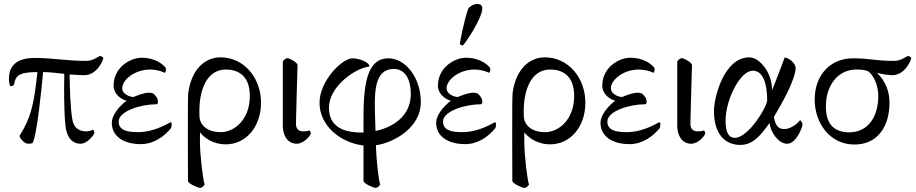

<svg xmlns="http://www.w3.org/2000/svg" viewBox="-20 -712 4556 955"><path d="M166 -353.5C149.4 -189.5 131.8 -123 77.1 -36.1C77.1 -28.3 97.7 2.9 121.1 2.9C127 2.9 134.8 2 141.6 0C163.1 -31.2 188.5 -285.2 194.3 -353.5C232.4 -353.5 269.5 -347.7 299.8 -344.7C298.8 -283.2 296.9 -170.9 305.7 -85.9C310.5 -37.1 334 2.9 379.9 2.9C416 2.9 449.2 -43 449.2 -50.8C449.2 -55.7 446.3 -64.5 442.4 -67.4C436.5 -63.5 422.9 -58.6 411.1 -58.6C389.6 -58.6 350.6 -63.5 340.8 -113.3C329.1 -172.9 327.1 -282.2 326.2 -341.8C350.6 -339.8 384.8 -337.9 398.4 -337.9C464.8 -337.9 494.1 -416 494.1 -422.9C491.2 -429.7 485.4 -431.6 476.6 -433.6C455.1 -421.9 437.5 -409.2 408.2 -409.2C312.5 -409.2 239.3 -423.8 155.3 -423.8C112.3 -423.8 24.4 -418 24.4 -320.3C24.4 -303.7 27.3 -292 31.2 -283.2C39.1 -283.2 48.8 -287.1 49.8 -292C57.6 -333 69.3 -353.5 166 -353.5Z M570.3 -107.4C570.3 -160.2 682.6 -193.4 757.8 -193.4C766.6 -193.4 765.6 -204.1 765.6 -207C765.6 -222.7 753.9 -237.3 742.2 -247.1C736.3 -249 728.5 -251 722.7 -251C696.3 -251 666 -238.3 643.6 -229.5C627 -229.5 587.9 -243.2 587.9 -273.4C587.9 -312.5 646.5 -366.2 728.5 -366.2C754.9 -366.2 786.1 -357.4 799.8 -349.6C802.7 -352.5 805.7 -360.4 805.7 -366.2C805.7 -371.1 803.7 -375 801.8 -377.9C793.9 -386.7 757.8 -424.8 683.6 -424.8C631.8 -424.8 544.9 -379.9 544.9 -285.2C544.9 -251 573.2 -220.7 609.4 -210.9C570.3 -181.6 536.1 -137.7 536.1 -101.6C536.1 -33.2 595.7 4.9 680.7 4.9C744.1 4.9 795.9 -32.2 831.1 -75.2C833 -81.1 834 -87.9 834 -96.7C834 -100.6 832 -103.5 828.1 -103.5C823.2 -103.5 752.9 -54.7 666 -54.7C615.2 -54.7 570.3 -62.5 570.3 -107.4Z M915 187.5C915 202.1 967.8 222.7 973.6 222.7C983.4 222.7 991.2 215.8 998 206.1C990.2 185.5 975.6 68.4 974.6 0V-53.7C994.1 -29.3 1036.1 5.9 1103.5 5.9C1203.1 5.9 1278.3 -81.1 1278.3 -201.2C1278.3 -324.2 1194.3 -426.8 1076.2 -426.8C1000 -426.8 930.7 -367.2 916 -246.1C913.1 -219.7 915 187.5 915 187.5ZM1078.1 -54.7C1006.8 -54.7 976.6 -92.8 972.7 -126C971.7 -135.7 971.7 -146.5 971.7 -160.2C971.7 -257.8 1004.9 -366.2 1103.5 -366.2C1150.4 -366.2 1222.7 -347.7 1222.7 -234.4C1222.7 -119.1 1147.5 -54.7 1078.1 -54.7Z M1456.1 2.9C1492.2 2.9 1525.4 -39.1 1525.4 -46.9C1525.4 -51.8 1525.4 -58.6 1518.6 -63.5C1512.7 -59.6 1499 -58.6 1487.3 -58.6C1465.8 -58.6 1451.2 -71.3 1452.1 -98.6C1454.1 -196.3 1457 -275.4 1460 -387.7C1460 -402.3 1417 -422.9 1411.1 -422.9C1401.4 -422.9 1393.6 -416 1386.7 -406.2V-86.9C1386.7 -38.1 1410.2 2.9 1456.1 2.9Z M1849.6 10.7C1947.3 -3.9 2073.2 -82 2073.2 -203.1C2073.2 -327.1 1996.1 -421.9 1912.1 -421.9C1822.3 -421.9 1788.1 -334 1788.1 -137.7V-52.7H1780.3C1683.6 -52.7 1616.2 -84 1616.2 -176.8C1616.2 -282.2 1749 -375 1817.4 -380.9C1817.4 -405.3 1760.7 -421.9 1733.4 -421.9C1680.7 -421.9 1569.3 -308.6 1569.3 -201.2C1569.3 -84 1676.8 -1 1788.1 11.7V187.5C1788.1 202.1 1840.8 222.7 1846.7 222.7C1856.4 222.7 1864.3 215.8 1871.1 206.1C1863.3 186.5 1851.6 80.1 1849.6 10.7ZM1847.7 -60.5C1846.7 -96.7 1845.7 -130.9 1844.7 -160.2C1842.8 -257.8 1844.7 -369.1 1938.5 -369.1C1996.1 -369.1 2023.4 -315.4 2023.4 -245.1C2023.4 -129.9 1927.7 -77.1 1847.7 -60.5Z M2353.5 -692.4C2335.9 -692.4 2312.5 -677.7 2308.6 -668C2289.1 -612.3 2267.6 -503.9 2267.6 -495.1C2267.6 -490.2 2275.4 -486.3 2279.3 -486.3H2282.2C2290 -489.3 2378.9 -621.1 2378.9 -669.9C2378.9 -680.7 2374 -692.4 2353.5 -692.4ZM2183.6 -107.4C2183.6 -160.2 2295.9 -193.4 2371.1 -193.4C2379.9 -193.4 2378.9 -204.1 2378.9 -207C2378.9 -222.7 2367.2 -237.3 2355.5 -247.1C2349.6 -249 2341.8 -251 2335.9 -251C2309.6 -251 2279.3 -238.3 2256.8 -229.5C2240.2 -229.5 2201.2 -243.2 2201.2 -273.4C2201.2 -312.5 2259.8 -366.2 2341.8 -366.2C2368.2 -366.2 2399.4 -357.4 2413.1 -349.6C2416 -352.5 2418.9 -360.4 2418.9 -366.2C2418.9 -371.1 2417 -375 2415 -377.9C2407.2 -386.7 2371.1 -424.8 2296.9 -424.8C2245.1 -424.8 2158.2 -379.9 2158.2 -285.2C2158.2 -251 2186.5 -220.7 2222.7 -210.9C2183.6 -181.6 2149.4 -137.7 2149.4 -101.6C2149.4 -33.2 2209 4.9 2293.9 4.9C2357.4 4.9 2409.2 -32.2 2444.3 -75.2C2446.3 -81.1 2447.3 -87.9 2447.3 -96.7C2447.3 -100.6 2445.3 -103.5 2441.4 -103.5C2436.5 -103.5 2366.2 -54.7 2279.3 -54.7C2228.5 -54.7 2183.6 -62.5 2183.6 -107.4Z M2528.3 187.5C2528.3 202.1 2581.1 222.7 2586.9 222.7C2596.7 222.7 2604.5 215.8 2611.3 206.1C2603.5 185.5 2588.9 68.4 2587.9 0V-53.7C2607.4 -29.3 2649.4 5.9 2716.8 5.9C2816.4 5.9 2891.6 -81.1 2891.6 -201.2C2891.6 -324.2 2807.6 -426.8 2689.5 -426.8C2613.3 -426.8 2543.9 -367.2 2529.3 -246.1C2526.4 -219.7 2528.3 187.5 2528.3 187.5ZM2691.4 -54.7C2620.1 -54.7 2589.8 -92.8 2585.9 -126C2585 -135.7 2585 -146.5 2585 -160.2C2585 -257.8 2618.2 -366.2 2716.8 -366.2C2763.7 -366.2 2835.9 -347.7 2835.9 -234.4C2835.9 -119.1 2760.7 -54.7 2691.4 -54.7Z M3001 -107.4C3001 -160.2 3113.3 -193.4 3188.5 -193.4C3197.3 -193.4 3196.3 -204.1 3196.3 -207C3196.3 -222.7 3184.6 -237.3 3172.9 -247.1C3167 -249 3159.2 -251 3153.3 -251C3127 -251 3096.7 -238.3 3074.2 -229.5C3057.6 -229.5 3018.6 -243.2 3018.6 -273.4C3018.6 -312.5 3077.1 -366.2 3159.2 -366.2C3185.5 -366.2 3216.8 -357.4 3230.5 -349.6C3233.4 -352.5 3236.3 -360.4 3236.3 -366.2C3236.3 -371.1 3234.4 -375 3232.4 -377.9C3224.6 -386.7 3188.5 -424.8 3114.3 -424.8C3062.5 -424.8 2975.6 -379.9 2975.6 -285.2C2975.6 -251 3003.9 -220.7 3040 -210.9C3001 -181.6 2966.8 -137.7 2966.8 -101.6C2966.8 -33.2 3026.4 4.9 3111.3 4.9C3174.8 4.9 3226.6 -32.2 3261.7 -75.2C3263.7 -81.1 3264.6 -87.9 3264.6 -96.7C3264.6 -100.6 3262.7 -103.5 3258.8 -103.5C3253.9 -103.5 3183.6 -54.7 3096.7 -54.7C3045.9 -54.7 3001 -62.5 3001 -107.4Z M3418 2.9C3454.1 2.9 3487.3 -39.1 3487.3 -46.9C3487.3 -51.8 3487.3 -58.6 3480.5 -63.5C3474.6 -59.6 3460.9 -58.6 3449.2 -58.6C3427.7 -58.6 3413.1 -71.3 3414.1 -98.6C3416 -196.3 3418.9 -275.4 3421.9 -387.7C3421.9 -402.3 3378.9 -422.9 3373 -422.9C3363.3 -422.9 3355.5 -416 3348.6 -406.2V-86.9C3348.6 -38.1 3372.1 2.9 3418 2.9Z M3829.1 -129.9C3829.1 -129.9 3877 -210.9 3900.4 -259.8C3917 -294.9 3937.5 -346.7 3937.5 -373C3937.5 -400.4 3899.4 -425.8 3882.8 -425.8C3872.1 -397.5 3846.7 -328.1 3820.3 -263.7C3820.3 -354.5 3755.9 -426.8 3707 -426.8C3582 -426.8 3531.2 -229.5 3531.2 -159.2C3531.2 -46.9 3585 8.8 3662.1 8.8C3723.6 8.8 3762.7 -36.1 3807.6 -100.6C3812.5 -52.7 3853.5 2.9 3894.5 2.9C3943.4 2.9 3971.7 -84 3971.7 -91.8C3971.7 -96.7 3966.8 -111.3 3959 -114.3C3954.1 -103.5 3916 -70.3 3882.8 -70.3C3858.4 -70.3 3838.9 -76.2 3829.1 -129.9ZM3724.6 -360.4C3777.3 -360.4 3795.9 -291 3795.9 -213.9C3795.9 -181.6 3703.1 -26.4 3634.8 -26.4C3605.5 -26.4 3588.9 -51.8 3588.9 -112.3C3588.9 -213.9 3660.2 -360.4 3724.6 -360.4Z M4340.8 -349.6C4362.3 -343.8 4403.3 -337.9 4417 -337.9C4483.4 -337.9 4512.7 -416 4512.7 -422.9C4509.8 -429.7 4503.9 -431.6 4495.1 -433.6C4473.6 -421.9 4456.1 -409.2 4426.8 -409.2C4331.1 -409.2 4307.6 -421.9 4223.6 -421.9C4115.2 -422.9 4032.2 -343.8 4032.2 -215.8C4032.2 -104.5 4104.5 6.8 4229.5 6.8C4337.9 7.8 4404.3 -74.2 4404.3 -202.1C4404.3 -283.2 4360.4 -334 4340.8 -349.6ZM4239.3 -366.2C4264.6 -366.2 4289.1 -363.3 4297.9 -357.4C4325.2 -339.8 4348.6 -286.1 4348.6 -235.4C4348.6 -128.9 4295.9 -54.7 4206.1 -53.7C4135.7 -53.7 4087.9 -86.9 4087.9 -182.6C4087.9 -289.1 4149.4 -366.2 4239.3 -366.2Z"/></svg>

Font: Crimson
Style: Roman
Weight: 400
Version: Version 0.2